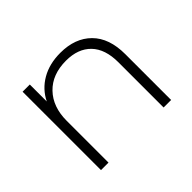

<svg xmlns="http://www.w3.org/2000/svg" viewBox="-116 -715 904 904"><g transform="rotate(-45 336.5 -263.0)"><path d="M573 -305V0H523V-301Q523 -389 478.5 -435Q434 -481 354 -481Q262 -481 209 -426Q156 -371 156 -278V0H106V-522H154V-409Q181 -464 234.5 -495Q288 -526 361 -526Q459 -526 516 -469Q573 -412 573 -305Z"/></g></svg>

Font: Idrija Light
Style: Regular
Weight: 300
Designer: Julieta Ulanovsky
Foundry: Julieta Ulanovsky
Version: Version 7.200